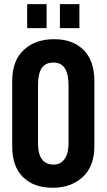

<svg xmlns="http://www.w3.org/2000/svg" viewBox="-20 -887 508 915"><path d="M38.1 -190.4V-501Q38.1 -598.6 93.8 -649.4Q147.5 -700.2 238.3 -700.2Q326.2 -700.2 377.9 -649.4Q429.7 -597.7 429.7 -501V-190.4Q429.7 -95.7 375 -43.9Q318.4 7.8 231.4 7.8Q140.6 7.8 89.8 -43Q38.1 -92.8 38.1 -190.4ZM306.6 -204.1V-481.4Q306.6 -534.2 289.1 -561.5Q271.5 -588.9 235.4 -588.9Q196.3 -588.9 178.7 -562.5Q161.1 -535.2 161.1 -481.4V-204.1Q161.1 -103.5 235.4 -102.5Q269.5 -102.5 288.1 -129.9Q306.6 -155.3 306.6 -204.1ZM109.4 -867.2H202.1V-752.9H109.4ZM265.6 -867.2H358.4V-752.9H265.6Z"/></svg>

Font: Dinish Condensed
Style: Bold
Weight: 700
Width: 3
Designer: Bert Driehuis
Foundry: Playbeing
Version: Version 3.006; git-39231f3c-release